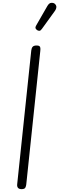

<svg xmlns="http://www.w3.org/2000/svg" viewBox="-20 -1322 414 1342"><path d="M130.5 0Q113.5 0 106 -8.8Q98.5 -17.5 100 -33L198.5 -969Q200.5 -986.5 208.5 -995.2Q216.5 -1004 236.5 -1004Q249.5 -1004 255.2 -999.8Q261 -995.5 262 -986.8Q263 -978 261.5 -964.5L163.5 -32.5Q162.5 -21 157 -10.5Q151.5 0 130.5 0ZM241 -1110.5Q233 -1115.5 229 -1123Q225 -1130.5 234 -1146L311 -1280Q323.5 -1301.5 338.8 -1302.2Q354 -1303 363 -1295.5Q374.5 -1285 374 -1272.2Q373.5 -1259.5 365 -1247.5L272.5 -1119.5Q263.5 -1107 255.8 -1106.8Q248 -1106.5 241 -1110.5Z"/></svg>

Font: Edu NSW ACT Hand Pre
Style: Regular
Weight: 400
Designer: Tina and Corey Anderson, Eben Sorkin, Mirko Velimirovic
Foundry: Sorkin Type Co.
Version: Version 2.000